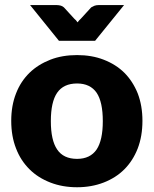

<svg xmlns="http://www.w3.org/2000/svg" viewBox="-20 -749 621 776"><path d="M291.5 -526.4Q351.1 -526.4 398.9 -507.8Q448.2 -488.8 482.4 -455.1Q516.6 -420.9 536.6 -371.6Q555.7 -321.8 555.7 -260.7Q555.7 -198.7 536.6 -148.9Q517.1 -99.1 482.4 -64.5Q448.2 -30.3 398.9 -11.2Q349.6 7.8 291.5 7.8Q232.4 7.8 183.6 -11.2Q133.3 -30.8 99.6 -64.5Q63.5 -100.1 44.9 -148.9Q25.4 -198.2 25.4 -260.7Q25.4 -322.3 44.9 -371.6Q63.5 -419.9 99.6 -455.1Q133.8 -488.3 183.6 -507.8Q231.4 -526.4 291.5 -526.4ZM291.5 -106.9Q344.7 -106.9 370.6 -145Q395.5 -182.6 395.5 -259.3Q395.5 -336.9 370.6 -374Q344.7 -411.6 291.5 -411.6Q236.8 -411.6 210.9 -374Q185.5 -336.9 185.5 -259.3Q185.5 -182.1 210.9 -145Q236.3 -106.9 291.5 -106.9ZM378.4 -728.5H481.4L364.3 -584H218.3L101.6 -728.5H208.5Q217.3 -728.5 226.1 -726.1Q233.4 -723.6 238.3 -719.2L280.3 -673.3Q281.2 -672.4 283.4 -670.4Q285.6 -668.5 287.1 -667Q288.1 -666 290 -663.1Q292 -660.2 293.5 -658.7Q293.9 -659.2 299.8 -666.5L306.6 -673.3L348.6 -719.2Q351.6 -721.2 361.3 -725.6Q369.1 -728.5 378.4 -728.5Z"/></svg>

Font: Lato-ExtraBold
Style: Regular
Weight: 500
Designer: Lukasz Dziedzic with Adam Twardoch and Botio Nikoltchev
Foundry: tyPoland Lukasz Dziedzic
Version: ""